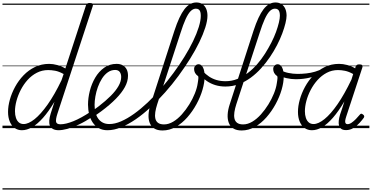

<svg xmlns="http://www.w3.org/2000/svg" viewBox="-20 -1035 3004 1551"><path d="M157 17Q124 17 98.5 -1Q73 -19 59 -52.5Q45 -86 45 -131Q45 -177 59.5 -229.5Q74 -282 102 -333.5Q130 -385 170.5 -427Q211 -469 263 -494Q315 -519 377 -519Q408 -519 443 -509.5Q478 -500 508 -482L674 -990Q678 -1002 685 -1006.5Q692 -1011 705 -1011Q723 -1011 728 -1004Q733 -997 729 -985L444 -117Q429 -71 433 -51Q437 -31 468 -31Q477 -31 480.5 -23.5Q484 -16 482.5 -7Q481 2 474 9.5Q467 17 455 17Q426 17 408 7Q390 -3 383 -20.5Q376 -38 378 -62.5Q380 -87 389 -116L420 -213Q373 -134 327.5 -83Q282 -32 239.5 -7.5Q197 17 157 17ZM171 -33Q210 -33 259.5 -72.5Q309 -112 365 -191Q421 -270 477 -387L494 -437Q456 -458 425.5 -463.5Q395 -469 369 -469Q320 -469 278 -447.5Q236 -426 203.5 -390Q171 -354 148 -309.5Q125 -265 113 -220Q101 -175 101 -136Q101 -106 109 -82.5Q117 -59 132.5 -46Q148 -33 171 -33ZM0 486H632V496H0ZM0 -20H632V0H0ZM0 -505H632V-500H0ZM0 -1006H632V-996H0Z M452 17Q440 17 436 9.5Q432 2 435 -7Q438 -16 446.5 -23.5Q455 -31 468 -31Q511 -31 573 -56Q635 -81 713 -133Q720 -137 726 -134Q732 -131 735.5 -123Q739 -115 738 -107Q737 -99 729 -93Q670 -54 618 -29.5Q566 -5 524.5 6Q483 17 452 17ZM632 486V496ZM632 -20V0ZM632 -505V-500ZM632 -1006V-996Z M711 -130Q728 -140 744 -152Q760 -164 777 -176Q834 -220 874.5 -260.5Q915 -301 937 -339.5Q959 -378 959 -413Q959 -438 947 -454Q935 -470 910 -470Q899 -470 894.5 -477Q890 -484 892 -494Q894 -504 901.5 -511.5Q909 -519 922 -519Q951 -519 971.5 -507.5Q992 -496 1003 -475Q1014 -454 1014 -423Q1014 -378 989 -332Q964 -286 916 -237Q868 -188 798 -136Q781 -124 764.5 -112Q748 -100 731 -89ZM632 486H1076V496H632ZM632 -20H1076V0H632ZM632 -505H1076V-500H632ZM632 -1006H1076V-996H632Z M848 17Q808 17 778.5 0.5Q749 -16 729.5 -44.5Q710 -73 700.5 -111Q691 -149 691 -190Q691 -243 705.5 -300.5Q720 -358 749 -407.5Q778 -457 821.5 -488Q865 -519 922 -519Q931 -519 934.5 -511.5Q938 -504 935.5 -494Q933 -484 926.5 -477Q920 -470 911 -470Q878 -470 851 -451Q824 -432 804 -400.5Q784 -369 770.5 -331.5Q757 -294 750.5 -256Q744 -218 744 -188Q744 -155 751 -127Q758 -99 772.5 -78Q787 -57 809.5 -45Q832 -33 863 -33Q908 -33 958.5 -55Q1009 -77 1063.5 -116Q1118 -155 1173 -207Q1228 -259 1280.5 -319.5Q1333 -380 1381 -445Q1429 -510 1469.5 -575.5Q1510 -641 1539.5 -702Q1569 -763 1585.5 -816Q1602 -869 1602 -909Q1602 -918 1610 -923.5Q1618 -929 1629 -929Q1640 -929 1648 -923.5Q1656 -918 1656 -909Q1656 -868 1638.5 -813Q1621 -758 1590 -694Q1559 -630 1516 -561Q1473 -492 1422 -422.5Q1371 -353 1314 -289Q1257 -225 1197 -169Q1137 -113 1076.5 -71.5Q1016 -30 958.5 -6.5Q901 17 848 17ZM1076 486V496ZM1076 -20V0ZM1076 -505V-500ZM1076 -1006V-996Z M1293 19Q1252 19 1226.5 3Q1201 -13 1189.5 -42Q1178 -71 1180 -109.5Q1182 -148 1197 -193L1389 -787Q1428 -906 1470 -960.5Q1512 -1015 1566 -1015Q1596 -1015 1616 -1001Q1636 -987 1646 -963Q1656 -939 1656 -907Q1656 -895 1648 -888.5Q1640 -882 1629 -882Q1618 -882 1610 -888.5Q1602 -895 1602 -907Q1602 -925 1598.5 -938Q1595 -951 1586 -958Q1577 -965 1562 -965Q1540 -965 1520 -945Q1500 -925 1480 -881.5Q1460 -838 1437 -765L1250 -193Q1239 -159 1234.5 -129.5Q1230 -100 1235 -77.5Q1240 -55 1257 -42.5Q1274 -30 1305 -30Q1342 -30 1379 -52Q1416 -74 1449 -111Q1482 -148 1509 -191.5Q1536 -235 1554 -280Q1572 -325 1577 -362Q1579 -375 1580.5 -384.5Q1582 -394 1582.5 -402.5Q1583 -411 1581 -419Q1563 -432 1555.5 -446.5Q1548 -461 1548 -477Q1548 -494 1558.5 -505Q1569 -516 1585 -516Q1596 -516 1605 -509Q1614 -502 1620.5 -488.5Q1627 -475 1630 -457Q1633 -439 1633 -418Q1633 -369 1616 -310.5Q1599 -252 1567.5 -194Q1536 -136 1493.5 -87.5Q1451 -39 1400 -10Q1349 19 1293 19ZM1076 486H1690V496H1076ZM1076 -20H1690V0H1076ZM1076 -505H1690V-500H1076ZM1076 -1006H1690V-996H1076Z M1801 -336Q1757 -336 1719.5 -347.5Q1682 -359 1650.5 -380.5Q1619 -402 1591 -432Q1585 -440 1586.5 -447.5Q1588 -455 1593 -460Q1598 -465 1605 -466Q1612 -467 1617 -462Q1641 -435 1669 -416.5Q1697 -398 1730 -388.5Q1763 -379 1802 -379Q1852 -379 1897 -397Q1942 -415 1982.5 -446Q2023 -477 2057.5 -516.5Q2092 -556 2120.5 -601Q2149 -646 2172 -691Q2195 -736 2210 -777.5Q2225 -819 2233 -853Q2241 -887 2241 -909Q2241 -920 2249 -926Q2257 -932 2268 -932Q2279 -932 2287 -926Q2295 -920 2295 -909Q2295 -885 2286 -847.5Q2277 -810 2260 -764.5Q2243 -719 2218 -670.5Q2193 -622 2160.5 -574Q2128 -526 2089 -483Q2050 -440 2005 -407Q1960 -374 1909 -355Q1858 -336 1801 -336ZM1690 486H1715V496H1690ZM1690 -20H1715V0H1690ZM1690 -505H1715V-500H1690ZM1690 -1006H1715V-996H1690Z M1932 19Q1891 19 1865.5 3Q1840 -13 1828.5 -42Q1817 -71 1819 -109.5Q1821 -148 1836 -193L2028 -787Q2067 -906 2109 -960.5Q2151 -1015 2205 -1015Q2235 -1015 2255 -1001Q2275 -987 2285 -963Q2295 -939 2295 -907Q2295 -895 2287 -888.5Q2279 -882 2268 -882Q2257 -882 2249 -888.5Q2241 -895 2241 -907Q2241 -925 2237.5 -938Q2234 -951 2225 -958Q2216 -965 2201 -965Q2179 -965 2159 -945Q2139 -925 2119 -881.5Q2099 -838 2076 -765L1889 -193Q1878 -159 1873.5 -129.5Q1869 -100 1874 -77.5Q1879 -55 1896 -42.5Q1913 -30 1944 -30Q1981 -30 2018 -52Q2055 -74 2088 -111Q2121 -148 2148 -191.5Q2175 -235 2193 -280Q2211 -325 2216 -362Q2218 -375 2219.5 -384.5Q2221 -394 2221.5 -402.5Q2222 -411 2220 -419Q2202 -432 2194.5 -446.5Q2187 -461 2187 -477Q2187 -494 2197.5 -505Q2208 -516 2224 -516Q2235 -516 2244 -509Q2253 -502 2259.5 -488.5Q2266 -475 2269 -457Q2272 -439 2272 -418Q2272 -369 2255 -310.5Q2238 -252 2206.5 -194Q2175 -136 2132.5 -87.5Q2090 -39 2039 -10Q1988 19 1932 19ZM1715 486H2329V496H1715ZM1715 -20H2329V0H1715ZM1715 -505H2329V-500H1715ZM1715 -1006H2329V-996H1715Z M2369 -395Q2332 -395 2293 -404Q2254 -413 2222 -434Q2217 -438 2217.5 -446Q2218 -454 2222.5 -461Q2227 -468 2233.5 -471.5Q2240 -475 2247 -470Q2270 -454 2308.5 -446Q2347 -438 2384 -438Q2419 -438 2455.5 -442Q2492 -446 2525.5 -456Q2559 -466 2586 -481Q2597 -487 2601.5 -481Q2606 -475 2605 -465.5Q2604 -456 2596 -451Q2543 -423 2487 -409Q2431 -395 2369 -395ZM2329 486V496ZM2329 -20V0ZM2329 -505V-500ZM2329 -1006V-996Z M2500 17Q2466 17 2440.5 -1Q2415 -19 2401 -52.5Q2387 -86 2387 -131Q2387 -177 2401.5 -229.5Q2416 -282 2444 -333.5Q2472 -385 2512.5 -427Q2553 -469 2604.5 -494Q2656 -519 2719 -519Q2750 -519 2784.5 -510Q2819 -501 2849 -483L2853 -498Q2857 -508 2864 -511.5Q2871 -515 2883 -515Q2901 -515 2906 -508Q2911 -501 2907 -489L2777 -94Q2770 -73 2768.5 -59.5Q2767 -46 2772 -39Q2777 -32 2787 -32Q2803 -32 2820.5 -44Q2838 -56 2855 -73.5Q2872 -91 2886 -108Q2892 -116 2897.5 -116.5Q2903 -117 2911 -111Q2921 -104 2922 -97.5Q2923 -91 2919 -84Q2907 -67 2885.5 -43Q2864 -19 2836 -1.5Q2808 16 2776 16Q2751 16 2737.5 6.5Q2724 -3 2719 -20Q2714 -37 2716.5 -60Q2719 -83 2727 -109Q2736 -135 2745 -162Q2754 -189 2762 -216Q2715 -136 2669.5 -84Q2624 -32 2582 -7.5Q2540 17 2500 17ZM2443 -136Q2443 -106 2451 -82.5Q2459 -59 2474.5 -46Q2490 -33 2513 -33Q2552 -33 2602 -73.5Q2652 -114 2707 -193.5Q2762 -273 2819 -392L2833 -437Q2797 -457 2767 -463Q2737 -469 2710 -469Q2661 -469 2619.5 -447Q2578 -425 2545.5 -389Q2513 -353 2490 -309Q2467 -265 2455 -220Q2443 -175 2443 -136ZM2329 486H2964V496H2329ZM2329 -20H2964V0H2329ZM2329 -505H2964V-500H2329ZM2329 -1006H2964V-996H2329Z"/></svg>

Font: Playwrite CA Guides
Style: Regular
Weight: 400
Designer: Veronika Burian, José Scaglione
Foundry: TypeTogether
Version: Version 1.003